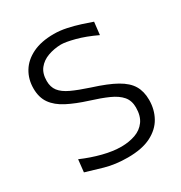

<svg xmlns="http://www.w3.org/2000/svg" viewBox="-179 -885 965 1024"><g transform="rotate(-30 303.5 -372.5)"><path d="M313.5 11.2Q237.3 11.2 174.8 -6.6Q112.3 -24.4 69.8 -37.6L78.1 -113.8Q139.2 -87.4 200.2 -71.8Q261.2 -56.2 313 -56.2Q360.4 -56.6 398.9 -70.3Q437.5 -84 460.4 -115.5Q483.4 -147 483.4 -199.2Q483.4 -241.2 460.2 -268.3Q437 -295.4 392.8 -315.2Q348.6 -335 285.6 -354.5Q214.4 -377 163.8 -403.1Q113.3 -429.2 86.9 -466.3Q60.5 -503.4 60.5 -559.1Q60.5 -615.7 87.6 -660.4Q114.7 -705.1 168 -731.2Q221.2 -757.3 299.3 -757.3Q336.4 -757.3 376.7 -748.8Q417 -740.2 454.1 -728.3Q491.2 -716.3 518.6 -706.5L509.8 -628.9Q442.9 -660.6 387.7 -675Q332.5 -689.5 303.7 -689.5Q260.7 -688.5 223.6 -675Q186.5 -661.6 164.1 -633.3Q141.6 -605 141.6 -558.6Q141.6 -521 160.9 -496.1Q180.2 -471.2 221.4 -451.9Q262.7 -432.6 328.1 -411.1Q418 -382.8 469.5 -353.8Q521 -324.7 542.7 -287.8Q564.5 -251 564.5 -199.2Q564.5 -140.1 538.1 -92.5Q511.7 -44.9 456.3 -16.8Q400.9 11.2 313.5 11.2Z"/></g></svg>

Font: Pinar-FD Regular
Style: FD-Regular
Weight: 400
Designer: Amin Abedi
Version: Version 3.000